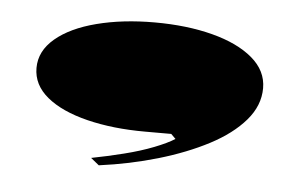

<svg xmlns="http://www.w3.org/2000/svg" viewBox="-33 -241 576 373"><g transform="rotate(5 255.0 -55.0)"><path d="M171 88 155 75Q186 69 218 61Q250 53 275.5 43Q301 33 315 24L306 15H255Q192 15 141.5 2.5Q91 -10 62.5 -33.5Q34 -57 34 -90Q34 -123 63 -147.5Q92 -172 142.5 -185Q193 -198 255 -198Q318 -198 368 -185Q418 -172 447 -147.5Q476 -123 476 -89Q476 -55 451 -26Q426 3 383 25.5Q340 48 285.5 64Q231 80 171 88Z"/></g></svg>

Font: Kalnia Expanded SemiBold
Style: Regular
Weight: 600
Width: 7
Designer: Frida Medrano
Foundry: Frida Medrano
Version: Version 1.105